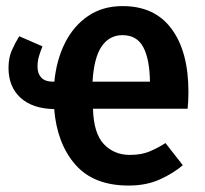

<svg xmlns="http://www.w3.org/2000/svg" viewBox="-20 -578 655 614"><path d="M277.4 -230.3Q279.5 -151.3 312.3 -116.9Q345.1 -82.6 395.4 -82.6Q432.8 -82.6 459.5 -94.1Q486.2 -105.6 509.2 -120.5L564.6 -49.7Q534.9 -24.1 491.5 -4.4Q448.2 15.4 391.3 15.4Q279 15.4 220.5 -52.1Q162.1 -119.5 153.3 -229.2Q84.1 -230.3 45.6 -265.4Q7.2 -300.5 7.2 -361Q7.2 -392.8 17.9 -417.2Q28.7 -441.5 41.5 -462.1L115.9 -429.7Q109.7 -414.9 104.9 -399.2Q100 -383.6 100 -364.6Q100 -342.6 112.1 -329.7Q124.1 -316.9 149.7 -316.9H153.8Q160.5 -386.2 187.9 -440.8Q215.4 -495.4 261.8 -526.9Q308.2 -558.5 372.3 -558.5Q474.9 -558.5 528.7 -485.6Q582.6 -412.8 582.6 -284.1Q582.6 -254.4 580 -230.3ZM371.8 -465.6Q329.7 -465.6 305.1 -429.7Q280.5 -393.8 275.9 -316.9H459.5Q458.5 -389.7 437.9 -427.7Q417.4 -465.6 371.8 -465.6Z"/></svg>

Font: Fira Code SemiBold
Style: Regular
Weight: 600
Designer: Carrois Corporate, Edenspiekermann AG, Nikita Prokopov
Foundry: Carrois Corporate, Edenspiekermann AG, Nikita Prokopov
Version: Version 6.002